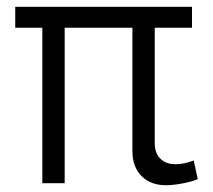

<svg xmlns="http://www.w3.org/2000/svg" viewBox="-20 -541 629 567"><path d="M171 -459V0H105V-459H25V-521H547V-459H437V-118Q437 -89 453.5 -72.5Q470 -56 498 -56Q523 -56 552 -67L564 -12Q545 -4 517.5 1Q490 6 470 6Q425 6 398 -21Q371 -48 371 -95V-459Z"/></svg>

Font: Raleway
Style: Regular
Weight: 400
Designer: Matt McInerney, Pablo Impallari, Rodrigo Fuenzalida
Foundry: Matt McInerney, Pablo Impallari, Rodrigo Fuenzalida
Version: Version 4.101;RELEASE